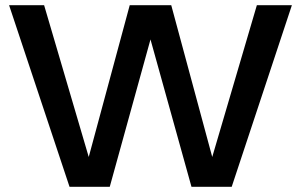

<svg xmlns="http://www.w3.org/2000/svg" viewBox="-20 -720 1160 740"><path d="M970 -700 798 -115 640 -700H480L322 -115L150 -700H15L248 0H403L560 -568L718 0H873L1105 -700Z"/></svg>

Font: Goli Medium
Style: Regular
Weight: 500
Designer: jaikishan Patel
Foundry: MagicType
Version: Version 1.000;Glyphs 3.2 (3242)